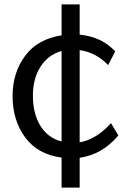

<svg xmlns="http://www.w3.org/2000/svg" viewBox="-20 -774 588 870"><path d="M517 -159 516 -160Q444 -74 341 -59V76H259V-60Q151 -74 94 -151.5Q37 -229 37 -339Q37 -444 93.5 -520.5Q150 -597 259 -614V-754H341V-617Q442 -607 502 -541L470 -479Q416 -536 341 -547V-129Q416 -142 483 -216ZM129 -340V-341Q129 -259 163 -204Q197 -149 259 -133V-543Q197 -525 163 -471Q129 -417 129 -340Z"/></svg>

Font: Martel Sans
Style: Regular
Weight: 400
Designer: Dan Reynolds and Mathieu Réguer
Foundry: Dan Reynolds and Mathieu Réguer
Version: Version 1.001;PS 001.001;hotconv 1.0.70;makeotf.lib2.5.58329